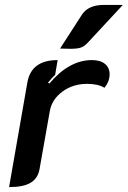

<svg xmlns="http://www.w3.org/2000/svg" viewBox="-20 -754 521 783"><path d="M183 -300 141 -63Q134 -26 104.5 -8.5Q75 9 17 9L92 -420Q109 -509 215 -509L205 -449Q192 -437 176 -417L181 -413Q262 -509 355 -509Q389 -509 408 -493.5Q427 -478 427 -451Q427 -422 406 -396Q380 -412 335 -412Q277 -412 234 -380Q191 -348 183 -300ZM314 -694Q340 -734 404 -734H481L338 -580Q324 -565 310 -560Q296 -555 267 -555Q242 -555 225 -556Z"/></svg>

Font: K2D SemiBold
Style: Italic
Weight: 600
Italic angle: -10°
Designer: Katatrad Aksorn Co.,Ltd.
Foundry: Cadson Demak Co.,Ltd.
Version: Version 1.000; ttfautohint (v1.6)